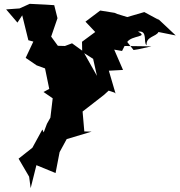

<svg xmlns="http://www.w3.org/2000/svg" viewBox="-20 -601 937 1002"><path d="M644 -382C669 -418 758 -406 700 -436C754 -444 726 -378 745 -365C741 -411 795 -409 807 -434L897 -416L796 -511L811 -496L733 -538L644 -512L592 -528L578 -534L503 -546L426 -488L477 -434L408 -383L409 -330L466 -294L486 -205L414 -333L356 -375L319 -361L282 -362L247 -410L280 -506L263 -574L216 -577L135 -581L82 -557L12 -552L71 -483L96 -521L128 -391L154 -384L114 -299L171 -260L215 -244L237 -137L207 -121L255 -88L243 13L225 45L208 90L201 75L149 170L77 227L132 321L140 381L170 261L270 302L291 193L328 125L458 86L420 85L411 -19L523 -106L547 -128L577 -118L583 -113L548 -232L622 -236L576 -342L617 -335L630 -361L770 -359L702 -344L677 -340Z"/></svg>

Font: Hussar Lance
Style: Regular
Weight: 700
Foundry: Cannot Into Space Fonts, PlusOne Fonts
Version: Version 2.27